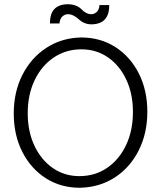

<svg xmlns="http://www.w3.org/2000/svg" viewBox="-20 -873 761 907"><path d="M357 14Q267 14 196.5 -31Q126 -76 85.5 -155.5Q45 -235 45 -337Q45 -439 86 -519.5Q127 -600 199 -647Q271 -694 363 -696Q454 -696 524.5 -651Q595 -606 635.5 -526.5Q676 -447 676 -345Q676 -243 635 -162Q594 -81 522 -34.5Q450 12 357 14ZM355 -41Q429 -41 486 -80Q543 -119 575.5 -187.5Q608 -256 608 -344Q608 -430 576.5 -497Q545 -564 490 -602Q435 -640 364 -640Q291 -640 233.5 -601Q176 -562 143.5 -494Q111 -426 111 -338Q111 -252 142.5 -185Q174 -118 229 -79.5Q284 -41 355 -41ZM450 -849Q448 -826 436.5 -816Q425 -806 412 -806Q399 -806 387 -812Q375 -818 364 -830Q353 -841 336.5 -847Q320 -853 299 -853Q277 -853 258 -845Q239 -837 227.5 -817.5Q216 -798 216 -762H261Q263 -785 275 -795.5Q287 -806 300 -806Q313 -806 326 -800Q339 -794 352 -782Q365 -770 380 -764Q395 -758 412 -758Q436 -758 455 -766.5Q474 -775 485 -795Q496 -815 496 -849Z"/></svg>

Font: Catamaran Light
Style: Regular
Weight: 300
Designer: Pria Ravichandran
Version: Version 2.000